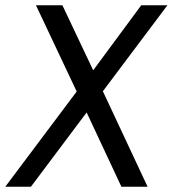

<svg xmlns="http://www.w3.org/2000/svg" viewBox="-51 -706 653 726"><path d="M-31 0 239 -360 85 -686H185L301 -441H302L483 -686H582L338 -361L507 0H408L277 -280H276L66 0Z"/></svg>

Font: Archivo Narrow
Style: Italic
Weight: 400
Italic angle: -8°
Designer: Hector Gatti
Foundry: Omnibus-Type
Version: Version 3.002